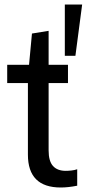

<svg xmlns="http://www.w3.org/2000/svg" viewBox="-20 -828 385 853"><path d="M250 5Q104 5 104 -141V-459H12V-540H109L122 -679L196 -691V-540H282V-459H196V-160Q196 -112 215.5 -90.5Q235 -69 272 -69Q283 -69 297 -70.5Q311 -72 323 -76V-3Q283 5 250 5ZM268 -808H345L315 -580H268Z"/></svg>

Font: Encode Sans Compressed
Style: Medium
Weight: 500
Designer: Pablo Impallari, Andres Torresi
Foundry: Pablo Impallari, Andres Torresi
Version: Version 1.000; ttfautohint (v1.00) -l 8 -r 50 -G 200 -x 14 -